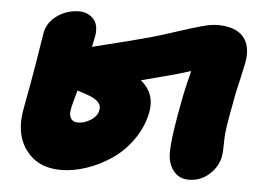

<svg xmlns="http://www.w3.org/2000/svg" viewBox="-44 -588 903 662"><g transform="rotate(5 407.5 -257.0)"><path d="M188 18.1Q108.9 18.1 67.1 -38.3Q25.4 -94.7 43 -183.1Q50.8 -223.6 59.3 -271.5Q67.9 -319.3 73 -351.8Q78.1 -384.3 82.8 -413.3Q87.4 -442.4 87.9 -444.8Q93.8 -482.9 127.9 -507.6Q162.1 -532.2 205.1 -532.2Q233.9 -532.2 253.2 -512.5Q272.5 -492.7 267.1 -454.1Q266.1 -447.3 262.9 -433.8Q259.8 -420.4 258.8 -414.1Q408.7 -451.2 454.1 -463.9Q489.3 -473.6 542 -491Q594.7 -508.3 628.4 -517.6Q662.1 -526.9 684.1 -526.9Q746.6 -526.9 773.9 -494.9Q801.3 -462.9 790 -403.8Q787.6 -390.6 779.5 -355.7Q771.5 -320.8 767.1 -300.8Q766.1 -294.9 761 -268.6Q755.9 -242.2 753.7 -229.5Q751.5 -216.8 747.8 -195.3Q744.1 -173.8 742.7 -158.2Q741.2 -142.6 741.2 -129.9Q741.2 -91.8 737.8 -74.2Q730 -38.6 700.2 -12.7Q670.4 13.2 630.9 13.2Q596.7 13.2 577.4 -12Q558.1 -37.1 558.1 -74.2Q558.1 -129.9 585 -266.1Q588.9 -287.1 597.4 -322.3Q606 -357.4 606.9 -360.8Q554.2 -343.8 437 -314Q488.3 -271.5 475.1 -205.1Q464.8 -154.3 434.3 -111.1Q403.8 -67.9 363 -40.3Q322.3 -12.7 276.6 2.7Q231 18.1 188 18.1ZM205.1 -192.9Q201.2 -174.3 208.5 -162.1Q215.8 -149.9 232.9 -149.9Q255.9 -149.9 277.8 -164.1Q299.8 -178.2 303.2 -199.2Q309.6 -225.6 270 -243.2Q255.4 -249.5 222.2 -259.8Q207 -206.5 205.1 -192.9Z"/></g></svg>

Font: Shantell Sans Normal
Style: Italic
Weight: 800
Italic angle: -11.31°
Designer: Stephen Nixon, Anya Danilova, Shantell Martin
Foundry: Arrow Type
Version: Version 1.006;[559af2be0]